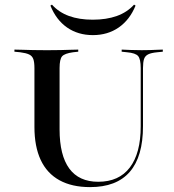

<svg xmlns="http://www.w3.org/2000/svg" viewBox="-20 -781 737 813"><path d="M125.8 -369.4V-492.7Q125.8 -517.7 121 -531Q116.1 -544.4 103.2 -550.4Q90.3 -556.5 65.3 -559.7L41.1 -562.1V-571Q56.5 -571 76.2 -570.2Q96 -569.4 119.4 -569Q142.7 -568.5 169.4 -568.5H179H187.9Q213.7 -568.5 236.3 -569Q258.9 -569.4 277.8 -570.2Q296.8 -571 311.3 -571V-562.1L289.5 -559.7Q254 -554.8 243.1 -542.7Q232.3 -530.6 232.3 -492.7V-369.4ZM361.3 11.3Q284.7 11.3 231.9 -17.7Q179 -46.8 152.4 -103.6Q125.8 -160.5 125.8 -243.5V-369.4H232.3V-233.1Q232.3 -123.4 273.4 -67.3Q314.5 -11.3 396 -11.3Q483.9 -11.3 529.8 -71.8Q575.8 -132.3 575.8 -246V-369.4H585.5V-246.8Q585.5 -117.7 529.4 -53.2Q473.4 11.3 361.3 11.3ZM575.8 -369.4V-492.7Q575.8 -530.6 564.9 -543.5Q554 -556.5 517.7 -559.7L495.2 -562.1V-571Q511.3 -570.2 533.1 -569.4Q554.8 -568.5 579.8 -568.5Q598.4 -568.5 614.5 -569Q630.6 -569.4 644.8 -570.2Q658.9 -571 669.4 -571V-562.1L646 -559.7Q620.2 -557.3 607.3 -550.8Q594.4 -544.4 589.9 -531Q585.5 -517.7 585.5 -492.7V-369.4ZM373.4 -632.3Q310.5 -632.3 264.1 -664.5Q217.7 -696.8 193.5 -757.3L200 -761.3Q229 -729 272.2 -713.3Q315.3 -697.6 372.6 -697.6Q430.6 -697.6 474.6 -713.3Q518.5 -729 547.6 -761.3L554 -757.3Q529.8 -697.6 483.1 -664.9Q436.3 -632.3 373.4 -632.3Z"/></svg>

Font: Playfair 144pt SemiExpanded SemiBold
Style: Regular
Weight: 600
Width: 6
Designer: Claus Eggers Sørensen
Foundry: Claus Eggers Sørensen
Version: Version 2.203